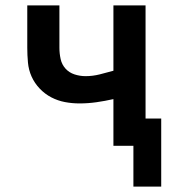

<svg xmlns="http://www.w3.org/2000/svg" viewBox="-20 -540 640 711"><path d="M474 151V0H400V-173Q369 -166 337.5 -161.5Q306 -157 274 -157Q247 -157 220.5 -162Q194 -167 170 -179.5Q146 -192 127 -212Q108 -232 97 -256.5Q86 -281 83.5 -308.5Q81 -336 81 -363V-520H200V-363Q200 -342 204.5 -321.5Q209 -301 222.5 -286Q236 -271 256 -264.5Q276 -258 297 -258Q323 -258 349 -264.5Q375 -271 400 -278V-520H519V-101H577V151Z"/></svg>

Font: Iosevka Custom Extended
Style: Bold
Weight: 700
Width: 7
Monospace: yes
Designer: Belleve Invis
Foundry: Belleve Invis
Version: Version 11.2.4; ttfautohint (v1.8.4)